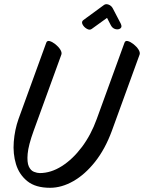

<svg xmlns="http://www.w3.org/2000/svg" viewBox="-20 -848 685 913"><path d="M644 -589 512 -226Q480 -139 432 -78.5Q384 -18 328.5 13.5Q273 45 218 45Q149 45 110 13.5Q71 -18 56 -67.5Q41 -117 45.5 -174Q50 -231 68 -282L200 -645Q204 -656 216.5 -652.5Q229 -649 243.5 -637.5Q258 -626 266.5 -612.5Q275 -599 272 -589L140 -226Q115 -157 111.5 -116.5Q108 -76 117 -56.5Q126 -37 141.5 -31Q157 -25 169 -25Q222 -25 274 -58Q326 -91 369.5 -149Q413 -207 440 -282L572 -645Q576 -656 588.5 -652.5Q601 -649 615.5 -637.5Q630 -626 638.5 -612.5Q647 -599 644 -589ZM377 -753 474 -824Q483 -831 496.5 -826Q510 -821 517 -807L554 -736Q562 -720 552.5 -713Q543 -706 529 -709.5Q515 -713 507 -728L489 -763L417 -711Q407 -703 393 -711Q379 -719 372.5 -732Q366 -745 377 -753Z"/></svg>

Font: Story Script
Style: Regular
Weight: 400
Designer: Lana Roulhac, Ben Buysse
Version: Version 1.000; ttfautohint (v1.8.4.7-5d5b)